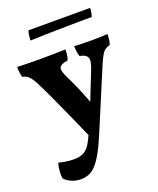

<svg xmlns="http://www.w3.org/2000/svg" viewBox="-159 -726 879 1070"><g transform="rotate(-20 280.5 -191.0)"><path d="M392.1 -298Q414.9 -353.1 405.3 -373.2Q395.8 -393.3 360.1 -399.2Q355.6 -411.8 353.3 -428.1Q351 -444.3 351 -460.5Q374 -459.5 399.9 -458.8Q425.7 -458 451.1 -458Q477.5 -458 502 -458.8Q526.5 -459.5 548.5 -461Q548.5 -446.9 546.7 -430.1Q544.8 -413.4 538.8 -399.2Q522.4 -395.2 510.7 -386.8Q498.9 -378.4 489 -361Q479 -343.7 465.6 -313L318.6 37Q290.6 105 267.1 147Q243.5 189 222.5 211Q201.4 233 179.8 241Q158.2 249 133.7 249Q102.1 249 76.8 237.1Q51.4 225.2 38.3 209.8Q34.8 192.2 36.9 165Q38.9 137.8 45.6 118.5Q62.6 123.6 86.4 127.5Q110.2 131.3 136.7 131.3Q168.9 131.3 191.4 119.9Q214 108.5 231.5 80.7Q241.3 65.9 266.7 11Q292.1 -44 323.1 -124ZM260.4 40.8Q235.9 -16.3 207.6 -79Q179.3 -141.7 152.1 -201.4Q125 -261.2 102.3 -307.1Q85 -344.5 72.1 -363Q59.3 -381.5 47.3 -389.1Q35.4 -396.8 20.5 -399.2Q16.4 -411.4 14.4 -428.4Q12.4 -445.4 12.4 -460.5Q41.4 -459.5 76.7 -458.8Q111.9 -458 146.3 -458Q181.7 -458 224.9 -458.8Q268.1 -459.5 299.1 -460.5Q299.1 -444.4 296.6 -427.1Q294 -409.8 289.5 -399.2Q244.4 -391.8 238.5 -373.7Q232.6 -355.7 257 -307Q271.5 -278.5 287.1 -243Q302.8 -207.4 317.4 -170.1Q332.1 -132.7 343.6 -97ZM132.9 -573.5Q132.9 -584.2 135.1 -601.8Q137.4 -619.4 141.9 -631H507.3Q507.3 -621 505.3 -607.1Q503.3 -593.3 498.3 -580.2Q463.5 -580.2 406.8 -579.6Q350.1 -579.1 280.1 -577.8Q210 -576.6 132.9 -573.5Z"/></g></svg>

Font: Vollkorn
Style: Regular
Weight: 400
Designer: Friedrich Althausen
Foundry: Friedrich Althausen
Version: Version 5.001